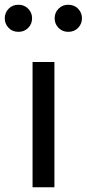

<svg xmlns="http://www.w3.org/2000/svg" viewBox="-45 -788 365 808"><path d="M184 0H92V-527H184ZM33 -654Q7 -654 -9 -671Q-25 -688 -25 -711Q-25 -734 -9 -751Q7 -768 33 -768Q57 -768 73.5 -751.5Q90 -735 90 -711Q90 -687 73.5 -670.5Q57 -654 33 -654ZM242 -654Q218 -654 201.5 -670.5Q185 -687 185 -711Q185 -735 201.5 -751.5Q218 -768 242 -768Q268 -768 284 -751Q300 -734 300 -711Q300 -688 284 -671Q268 -654 242 -654Z"/></svg>

Font: Trujillo
Style: Regular
Weight: 400
Designer: Fira Sans original fonts by bBox Type GmbH, Carrois Corporate GbR, & Edenspiekermann AG / Changes by Cristiano Sobral
Foundry: Fira Sans original fonts by bBox Type GmbH, Carrois Corporate GbR, & Edenspiekermann AG / Changes by Cristiano Sobral
Version: Version 4.301;October 17, 2021;FontCreator 14.0.0.2814 64-bi